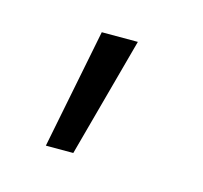

<svg xmlns="http://www.w3.org/2000/svg" viewBox="-43 -90 272 257"><g transform="rotate(15 93.0 39.0)"><path d="M71 -44H121L76 122H38Z"/></g></svg>

Font: Cairo Light
Style: Regular
Weight: 300
Designer: Mohamed Gaber, Accademia di Belle Arti di Urbino and others
Foundry: Kief Type Foundry, Accademia di Belle Arti di Urbino and others
Version: Version 3.011